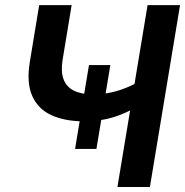

<svg xmlns="http://www.w3.org/2000/svg" viewBox="-20 -748 740 768"><path d="M316.4 -262.7Q239.3 -262.7 185.5 -287.4Q131.8 -312 108.6 -365Q85.4 -418 99.6 -502L136.7 -727.5H266.6L230.5 -509.3Q222.7 -462.4 234.1 -431.4Q245.6 -400.4 275.4 -385.5Q305.2 -370.6 352.1 -370.6Q408.7 -370.6 460.2 -387.9Q511.7 -405.3 553.2 -432.1L535.6 -325.2Q483.9 -294.4 431.9 -278.6Q379.9 -262.7 316.4 -262.7ZM449.7 0 570.3 -727.5H700.2L579.6 0ZM280.3 -152.3 335.9 -487.8H421.4L365.7 -152.3Z"/></svg>

Font: Inter 24pt SemiBold
Style: Italic
Weight: 600
Italic angle: -9.3988°
Designer: Rasmus Andersson
Foundry: rsms
Version: Version 4.001;git-66647c0bb